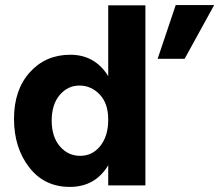

<svg xmlns="http://www.w3.org/2000/svg" viewBox="-20 -728 861 754"><path d="M705 -497H599L670 -708H821ZM551 0H405V-79Q354 6 254 6Q154 6 94.5 -71Q35 -148 35 -261.5Q35 -375 97 -444Q159 -513 256 -513Q353 -513 405 -429V-707H551ZM292 -392Q246 -392 214.5 -355Q183 -318 183 -254.5Q183 -191 215 -153.5Q247 -116 295 -116Q343 -116 374 -155Q405 -194 405 -258Q405 -322 371.5 -357Q338 -392 292 -392Z"/></svg>

Font: Hind Kochi
Style: Bold
Weight: 700
Designer: Dhruvi Tolia
Foundry: Indian Type Foundry
Version: Version 0.702;PS 1.0;hotconv 1.0.81;makeotf.lib2.5.63406